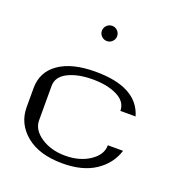

<svg xmlns="http://www.w3.org/2000/svg" viewBox="-134 -867 934 984"><g transform="rotate(20 333.0 -375.0)"><path d="M312.5 -750Q329.1 -750 341.3 -737.8Q353.5 -725.6 353.5 -708Q353.5 -691.4 341.3 -679.2Q329.1 -667 312.5 -667Q294.9 -667 282.7 -679.2Q270.5 -691.4 270.5 -708Q270.5 -725.6 282.7 -737.8Q294.9 -750 312.5 -750ZM583 -354.5H500Q500 -404.3 446.8 -431.2Q393.6 -458 312.5 -458Q231.4 -458 178.2 -431.2Q125 -404.3 125 -354.5V-167Q125 -115.2 179.7 -78.6Q234.4 -42 312.5 -42Q390.6 -42 445.3 -78.6Q500 -115.2 500 -167H583Q559.6 -91.8 490.7 -45.9Q421.9 0 312.5 0Q185.5 0 113.8 -59.1Q42 -118.2 42 -208V-312.5Q42 -400.4 113.3 -450.2Q184.6 -500 312.5 -500Q541 -500 583 -354.5Z"/></g></svg>

Font: okolaks
Style: Regular
Weight: 500
Version: Version 000.6.0